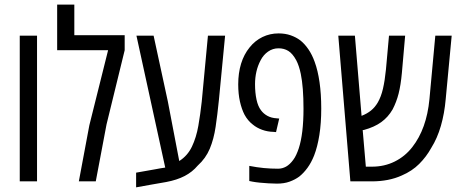

<svg xmlns="http://www.w3.org/2000/svg" viewBox="-20 -784 2002 830"><path d="M65.4 0V-629.9H140.1V0Z M320.8 0 366.2 -242.2 447.3 -566.9H227.1V-764.2H301.3V-631.8H519V-566.9L440.4 -245.6L394 0Z M568.4 25.9V-37.6L650.9 -52.2Q661.6 -54.2 672.4 -56.2Q683.1 -58.1 694.3 -59.6L569.8 -629.9H644L705.6 -345.2L754.9 -87.9Q791 -110.8 809.8 -150.4Q828.6 -189.9 837.4 -240.2Q846.2 -290.5 852.1 -344.7L878.9 -629.9H953.1L926.3 -351.6Q919.9 -288.1 912.1 -235.6Q904.3 -183.1 887 -141.4Q869.6 -99.6 834.5 -67.9Q811.5 -40.5 778.3 -23.2Q745.1 -5.9 698.2 2.9Q666 8.3 633.5 14.2Q601.1 20 568.4 25.9Z M1177.2 9.8Q1159.2 9.8 1139.9 8.5Q1120.6 7.3 1103 5.6Q1085.4 3.9 1072.8 1.5L1057.6 -1.5V-66.9Q1090.3 -60.5 1120.4 -57.6Q1150.4 -54.7 1182.1 -54.7Q1200.2 -54.7 1216.6 -63.7Q1232.9 -72.8 1247.6 -92.8Q1254.9 -102.5 1260.7 -115.2Q1266.6 -127.9 1271.5 -142.6Q1281.7 -173.8 1286.9 -217Q1292 -260.3 1292 -313.5Q1292 -360.4 1289.1 -398.2Q1286.1 -436 1280.3 -464.4Q1276.4 -482.9 1271.5 -497.6Q1266.6 -512.2 1260.7 -523.4Q1245.1 -552.2 1226.6 -563.7Q1208 -575.2 1184.1 -575.2Q1159.2 -575.2 1138.9 -561Q1118.7 -546.9 1106.9 -523.9Q1094.2 -500 1088.4 -474.1Q1082.5 -448.2 1082.5 -420.4Q1082.5 -382.8 1088.9 -353.5Q1095.2 -324.2 1108.4 -307.1Q1119.1 -292.5 1136 -283.2Q1152.8 -273.9 1176.3 -272.5L1187 -271.5L1173.3 -212.9L1163.1 -213.9Q1136.7 -214.4 1113.3 -222.9Q1089.8 -231.4 1072.8 -245.6Q1062.5 -253.4 1053.2 -264.4Q1043.9 -275.4 1037.1 -288.1Q1024.9 -311.5 1017.3 -344.7Q1009.8 -377.9 1009.8 -419.4Q1009.8 -468.3 1022.2 -508.8Q1034.7 -549.3 1059.1 -579.1Q1082.5 -608.4 1114.7 -624Q1147 -639.6 1184.1 -639.6Q1213.4 -639.6 1236.8 -631.3Q1260.3 -623 1278.3 -609.4Q1296.9 -594.7 1313 -571.3Q1329.1 -547.9 1340.3 -516.6Q1354 -479.5 1361.3 -428.7Q1368.7 -377.9 1368.7 -314.9Q1368.7 -251.5 1360.6 -200.4Q1352.5 -149.4 1337.9 -111.8Q1325.7 -81.1 1309.1 -58.3Q1292.5 -35.6 1273.4 -20.5Q1255.4 -7.3 1231.9 1.2Q1208.5 9.8 1177.2 9.8Z M1494.6 0 1442.4 -629.9H1514.2L1543 -283.2Q1566.9 -292.5 1584 -306.4Q1601.1 -320.3 1613.3 -341.3Q1627.4 -365.7 1635.5 -400.4Q1643.6 -435.1 1648.4 -483.4L1661.6 -629.9H1731.4L1717.3 -468.8Q1712.4 -415.5 1703.1 -379.2Q1693.8 -342.8 1677.2 -311Q1657.7 -277.3 1627.9 -255.9Q1598.1 -234.4 1553.2 -222.2Q1552.2 -222.2 1550.8 -221.9Q1549.3 -221.7 1547.9 -221.7L1561.5 -63.5H1587.9Q1641.6 -63.5 1686.3 -85.7Q1731 -107.9 1762.2 -147.9Q1824.2 -227.1 1836.4 -355L1861.8 -629.9H1932.6L1906.7 -355Q1901.4 -293.9 1886 -240.2Q1870.6 -186.5 1844.2 -144.5Q1823.2 -106.4 1792.2 -75.4Q1761.2 -44.4 1716.8 -25.4Q1689 -12.7 1656.2 -6.3Q1623.5 0 1587.9 0Z"/></svg>

Font: Open Sans Condensed
Style: Regular
Weight: 400
Width: 3
Designer: Monotype Design Team
Foundry: Monotype Imaging Inc.
Version: Version 3.000